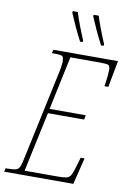

<svg xmlns="http://www.w3.org/2000/svg" viewBox="-123 -1005 718 1066"><g transform="rotate(10 236.0 -472.0)"><path d="M-22 0 -17 -20H-7Q25 -20 40 -24Q55 -28 62 -44Q69 -60 76 -96L182 -591Q187 -613 189.5 -631Q192 -649 192 -656Q192 -683 183.5 -688.5Q175 -694 137 -694H125L130 -714H494L466 -564H444Q446 -575 448.5 -593Q451 -611 452.5 -628.5Q454 -646 454 -656Q454 -679 445 -684Q436 -689 397 -689H230L166 -387H370L365 -362H161L89 -25H273Q308 -25 324.5 -28.5Q341 -32 350 -49Q359 -66 370 -105L383 -150H405L368 0ZM386 -784Q363 -828 347.5 -862Q332 -896 315 -936L317 -944H345Q353 -916 369 -874Q385 -832 402 -792L400 -784ZM268 -784Q245 -828 229.5 -862Q214 -896 197 -936L199 -944H227Q235 -916 251 -874Q267 -832 284 -792L282 -784Z"/></g></svg>

Font: Noto Serif ExtraCondensed Thin
Style: Italic
Weight: 100
Width: 2
Italic angle: -12°
Designer: Monotype Design Team
Foundry: Monotype Imaging Inc.
Version: Version 2.013